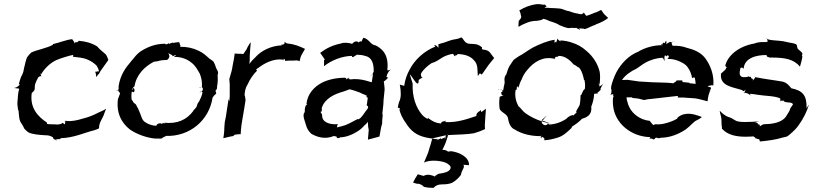

<svg xmlns="http://www.w3.org/2000/svg" viewBox="-20 -662 3942 931"><path d="M50 -235C54 -235 73 -232 73 -232C70 -222 68 -208 67 -198C66 -170 62 -166 66 -141C66 -137 68 -129 69 -125L70 -126C72 -104 72 -79 83 -65C90 -55 94 -46 98 -38C104 -31 111 -25 118 -20C138 -10 171 -8 201 -6C215 -7 225 -2 233 1H231L232 2H233C239 2 237 13 244 14H248C252 22 257 19 252 13H258C273 13 278 11 274 10C273 9 272 9 271 8C336 8 395 -21 436 -30C445 -33 453 -36 459 -39H460C460 -45 461 -52 462 -57C465 -70 473 -83 481 -99C485 -111 490 -123 494 -133L493 -134C483 -127 469 -121 457 -116C433 -103 407 -93 378 -86C356 -79 329 -73 301 -75L302 -76V-77C301 -77 301 -77 300 -76H294V-75C295 -75 296 -74 297 -73C295 -72 292 -71 289 -69C291 -71 294 -72 297 -73C297 -69 294 -61 295 -60L294 -59C289 -63 286 -65 284 -66C285 -67 288 -68 289 -69C288 -68 285 -67 284 -66C283 -67 282 -65 278 -62C254 -54 252 -61 237 -59C226 -60 217 -59 208 -61C209 -62 208 -66 207 -68C168 -94 123 -136 134 -211C139 -215 147 -222 148 -229H149L148 -230C150 -233 146 -245 153 -261C156 -270 162 -279 166 -288C170 -290 174 -293 178 -293C179 -293 180 -292 180 -292C180 -292 181 -293 181 -293C180 -293 180 -293 180 -294C174 -305 179 -308 179 -305V-301C196 -330 222 -356 254 -371C270 -378 282 -381 297 -386C310 -390 324 -394 336 -396C335 -394 333 -390 334 -387C357 -383 381 -384 407 -372C423 -365 439 -354 449 -343C454 -335 458 -326 460 -316C456 -316 450 -316 445 -314C442 -313 440 -316 440 -316C440 -316 442 -313 444 -308C445 -302 446 -295 447 -289H448C451 -293 453 -298 457 -303L458 -302H459C462 -307 464 -312 467 -317L506 -372C507 -373 505 -372 505 -372C502 -382 498 -392 492 -399C482 -409 466 -419 451 -437C424 -454 392 -462 363 -464V-465C362 -463 357 -459 354 -457C350 -455 348 -462 343 -454C343 -453 341 -451 341 -450V-454C341 -457 337 -463 330 -472C303 -470 265 -454 236 -448L238 -446C212 -429 159 -421 131 -407C124 -400 117 -392 111 -384C105 -369 101 -349 96 -329C94 -314 91 -305 82 -289C78 -278 74 -266 71 -253H72L73 -254C78 -256 76 -248 62 -240C59 -238 53 -236 50 -236Z M542 -222C542 -222 542 -223 543 -223H542ZM543 -223C544 -224 546 -224 547 -224C548 -225 551 -226 553 -226V-225C552 -224 549 -223 547 -223ZM555 -244C555 -237 556 -233 555 -229H554C554 -229 553 -228 553 -226C553 -226 554 -226 554 -226C554 -226 553 -225 553 -225C553 -223 555 -219 559 -214C560 -214 562 -213 562 -213C561 -213 560 -210 562 -210C562 -209 562 -209 563 -209L562 -208C553 -188 555 -181 554 -185C554 -186 554 -188 553 -189C541 -116 569 -66 610 -34C643 -11 693 7 734 10C741 9 751 10 751 10C751 10 758 10 761 9H763C768 6 773 3 777 1C779 0 781 2 781 1C782 0 782 -2 782 -3C901 2 995 -80 1011 -190C1011 -190 1011 -189 1012 -190C1026 -213 1033 -200 1025 -221C1024 -223 1031 -227 1032 -233L1033 -239H1032C1036 -259 1037 -279 1035 -298C1040 -310 1038 -314 1028 -332C1025 -343 1021 -353 1016 -362C1010 -369 1002 -373 995 -378C981 -391 965 -406 943 -416C916 -429 885 -436 853 -435C854 -436 855 -440 855 -442C855 -444 852 -443 851 -453V-454H850C848 -456 845 -458 843 -460V-459C844 -458 844 -457 845 -457C839 -458 827 -455 821 -454H820C820 -455 819 -455 818 -455C817 -457 808 -451 803 -451V-452L801 -451C802 -451 802 -450 803 -449C803 -448 800 -448 798 -451L799 -456C799 -455 799 -454 798 -453C798 -454 797 -454 797 -455V-452C792 -447 784 -446 782 -448C782 -449 781 -450 781 -450C733 -450 695 -434 662 -413C644 -401 633 -385 616 -365C588 -332 564 -300 555 -244ZM557 -214H559C558 -214 557 -215 557 -215C557 -215 557 -214 557 -214ZM619 -218C621 -217 625 -216 627 -215C633 -214 635 -229 628 -234C626 -235 626 -236 625 -237C626 -239 628 -241 632 -243C641 -300 682 -339 723 -361C722 -362 731 -364 744 -365C759 -370 774 -371 789 -371H790C794 -376 802 -379 801 -392C800 -396 798 -402 796 -406C798 -403 802 -401 806 -399C816 -396 818 -389 818 -389C818 -389 822 -391 823 -392C840 -400 832 -391 824 -387V-386C855 -387 885 -377 906 -360C928 -344 937 -325 949 -304C957 -284 961 -263 959 -241C959 -241 958 -240 958 -240C958 -240 959 -239 959 -239C966 -236 965 -222 956 -217C959 -216 962 -216 962 -215C960 -200 953 -185 946 -171C935 -159 936 -150 933 -144C929 -138 924 -132 918 -127V-125C886 -81 839 -60 776 -67C776 -67 779 -65 782 -64C780 -64 776 -64 774 -65C773 -65 766 -65 765 -61C760 -67 740 -64 738 -52C716 -53 697 -60 682 -71C666 -83 668 -96 649 -137C646 -142 642 -148 640 -154C636 -160 626 -162 624 -172C622 -174 621 -176 619 -177C616 -190 617 -204 619 -218ZM623 -236C624 -234 624 -232 624 -230L625 -228V-226H624C622 -227 620 -232 623 -236ZM735 23 751 15C745 18 738 21 735 23ZM751 15 763 9C765 9 767 8 770 7ZM849 -458 850 -456V-459ZM850 -456 852 -454C853 -453 853 -453 851 -454C851 -455 850 -455 850 -456ZM945 -211C946 -211 947 -212 948 -213C947 -212 945 -212 945 -211ZM950 -237C951 -237 955 -239 958 -240C957 -240 955 -239 953 -239C945 -239 946 -235 950 -237ZM948 -213C949 -214 951 -216 951 -218C951 -218 952 -218 955 -217C954 -216 950 -215 948 -213Z M1092 -278C1092 -272 1094 -260 1094 -252V-195C1094 -187 1092 -179 1092 -172C1090 -174 1088 -177 1088 -180H1087C1087 -178 1086 -175 1087 -173L1075 -95C1074 -88 1071 -77 1070 -71V-70C1069 -63 1069 -54 1068 -47L1067 -24C1066 -14 1065 -2 1063 7L1064 8C1077 5 1094 0 1110 -2L1119 -9C1127 -10 1139 -12 1147 -11V-12C1148 -25 1149 -43 1151 -57L1158 -99C1160 -112 1163 -127 1165 -140L1171 -179C1170 -178 1170 -181 1170 -181L1168 -196V-197L1166 -198C1166 -216 1170 -237 1181 -253C1192 -279 1209 -302 1226 -319C1227 -318 1228 -318 1229 -318C1229 -318 1228 -317 1226 -319C1226 -319 1227 -320 1227 -320C1227 -320 1226 -320 1226 -320V-319C1226 -319 1225 -320 1225 -321C1224 -323 1224 -325 1222 -326C1229 -330 1236 -335 1244 -341C1273 -361 1312 -378 1351 -373C1352 -372 1353 -369 1354 -368C1354 -370 1354 -372 1355 -374C1358 -382 1363 -371 1362 -367H1363C1381 -368 1393 -369 1402 -368C1408 -369 1413 -369 1418 -369C1422 -369 1428 -368 1433 -365V-366C1435 -378 1438 -388 1443 -397L1459 -425C1430 -438 1413 -447 1370 -452C1368 -454 1366 -455 1364 -456C1362 -456 1361 -458 1360 -460L1359 -459C1360 -458 1360 -454 1360 -452C1358 -447 1350 -445 1346 -445C1345 -445 1345 -446 1345 -446C1345 -446 1343 -445 1343 -445C1344 -445 1345 -444 1345 -444V-442C1294 -440 1246 -416 1218 -384C1207 -374 1197 -363 1189 -352C1190 -358 1190 -364 1191 -370V-392C1192 -413 1194 -436 1196 -457C1189 -451 1184 -438 1178 -429L1177 -425C1171 -417 1165 -407 1160 -400C1154 -400 1147 -402 1139 -401C1132 -401 1124 -403 1119 -402H1118C1116 -386 1113 -366 1109 -349L1105 -326C1102 -311 1095 -292 1092 -279ZM1345 -441C1343 -439 1338 -440 1345 -441Z M1460 -121C1447 -108 1451 -95 1463 -58C1468 -38 1477 -25 1490 -13C1517 2 1555 16 1600 -3C1601 -1 1607 0 1609 -1H1611V0C1613 13 1631 7 1628 3V4C1660 4 1694 -12 1717 -27C1737 -40 1746 -54 1754 -60C1760 -65 1763 -69 1764 -72C1764 -65 1765 -55 1765 -48L1768 -32C1767 -17 1765 0 1764 15C1783 11 1800 5 1820 0L1827 -39C1828 -46 1831 -56 1833 -62V-63C1833 -69 1833 -78 1834 -85C1834 -85 1834 -87 1834 -87C1835 -94 1837 -104 1834 -111L1838 -148C1840 -160 1839 -175 1841 -188L1845 -227C1845 -241 1842 -256 1841 -268C1847 -268 1858 -282 1862 -285C1861 -285 1858 -286 1857 -288H1856C1855 -289 1854 -289 1853 -289C1854 -289 1855 -292 1855 -293C1856 -296 1856 -301 1865 -315C1868 -319 1872 -322 1874 -324V-325C1871 -323 1866 -321 1862 -321C1860 -321 1859 -322 1858 -321C1863 -364 1855 -396 1835 -417C1826 -427 1811 -438 1801 -442C1777 -444 1769 -474 1742 -479C1738 -474 1729 -450 1732 -458C1735 -464 1724 -462 1719 -457H1717C1715 -462 1701 -465 1689 -451H1688C1688 -451 1688 -449 1689 -449C1674 -454 1648 -458 1633 -451C1592 -443 1561 -427 1533 -406V-405C1539 -396 1547 -386 1553 -376C1554 -375 1554 -375 1555 -375C1555 -374 1554 -374 1554 -373L1551 -369C1552 -359 1551 -349 1551 -342V-341C1586 -369 1637 -390 1686 -391C1687 -390 1686 -389 1687 -388C1689 -379 1700 -392 1710 -396L1709 -397C1725 -396 1739 -395 1750 -391C1783 -385 1793 -354 1792 -315V-313C1787 -308 1787 -304 1787 -301C1788 -302 1788 -301 1789 -302C1786 -290 1785 -276 1783 -264C1784 -259 1737 -285 1677 -277C1674 -275 1674 -287 1664 -281C1663 -279 1661 -277 1660 -276V-278C1660 -282 1655 -285 1653 -285C1612 -285 1573 -277 1541 -261C1503 -241 1471 -207 1466 -158C1467 -157 1468 -157 1470 -156C1459 -153 1457 -130 1458 -123C1458 -122 1459 -120 1459 -119C1458 -120 1456 -120 1455 -121ZM1534 -121 1535 -120C1536 -121 1542 -123 1542 -123C1538 -122 1542 -135 1540 -138C1555 -185 1602 -206 1645 -218C1655 -221 1666 -226 1675 -229C1691 -226 1708 -219 1723 -214C1742 -203 1760 -202 1759 -194C1758 -194 1755 -193 1755 -192C1760 -190 1763 -189 1763 -189C1763 -182 1762 -177 1761 -171C1760 -164 1760 -159 1758 -152C1758 -151 1759 -150 1760 -150C1774 -141 1757 -131 1740 -104C1736 -100 1733 -95 1729 -91C1726 -89 1722 -86 1718 -83C1718 -84 1716 -85 1715 -85C1699 -78 1678 -64 1654 -55C1640 -51 1625 -46 1613 -44C1614 -46 1616 -50 1615 -53C1615 -55 1617 -58 1619 -59V-60C1574 -56 1541 -72 1542 -102C1543 -110 1535 -113 1534 -121ZM1666 -283 1671 -288V-289C1670 -288 1668 -285 1666 -283ZM1775 -296C1776 -296 1778 -296 1779 -297C1778 -297 1776 -297 1775 -296ZM1779 -297 1787 -301C1787 -299 1785 -297 1783 -297Z M1917 -253C1918 -253 1918 -253 1918 -252C1918 -252 1930 -248 1939 -246H1940C1944 -276 1954 -303 1967 -326C1992 -374 2039 -416 2091 -436C2089 -437 2088 -439 2087 -441C2083 -444 2092 -445 2099 -438C2102 -436 2104 -432 2106 -429C2105 -432 2106 -437 2106 -440C2107 -444 2106 -446 2105 -447C2113 -450 2124 -453 2132 -455C2150 -461 2167 -469 2189 -472C2199 -473 2209 -477 2218 -481V-480C2224 -477 2227 -468 2233 -462C2247 -443 2269 -453 2294 -446C2303 -443 2310 -438 2317 -433C2318 -429 2314 -424 2321 -422C2342 -420 2353 -414 2362 -399C2366 -393 2372 -386 2376 -381V-380C2369 -371 2357 -358 2349 -347L2321 -307C2319 -305 2316 -301 2316 -299C2315 -303 2311 -305 2306 -306C2303 -302 2300 -298 2297 -293C2294 -317 2300 -349 2278 -370C2261 -390 2234 -399 2198 -400C2197 -391 2194 -393 2190 -397L2189 -393C2187 -382 2178 -399 2177 -401C2160 -399 2144 -393 2128 -385C2111 -374 2093 -361 2073 -356C2053 -343 2034 -326 2022 -307H2023C2024 -306 2022 -305 2021 -304C2020 -302 2022 -285 2029 -285L2028 -284C2021 -284 2008 -274 2010 -271C2010 -229 1978 -293 1967 -302C1970 -290 1976 -274 1981 -257C1978 -193 1997 -140 2027 -105C2036 -96 2045 -88 2055 -86C2055 -88 2057 -91 2057 -92C2057 -91 2057 -89 2058 -88C2079 -73 2091 -66 2118 -63C2119 -70 2126 -74 2135 -74C2137 -75 2139 -76 2140 -77H2141C2140 -76 2140 -72 2140 -70C2196 -67 2247 -85 2291 -100C2291 -100 2290 -100 2290 -101C2288 -108 2295 -118 2307 -124C2309 -125 2311 -127 2311 -129L2312 -128C2312 -126 2312 -119 2315 -119L2336 -135C2336 -126 2335 -114 2334 -104L2331 -57C2331 -50 2331 -42 2332 -36H2331C2316 -28 2298 -22 2279 -16C2246 -10 2207 -10 2173 -8C2173 -8 2153 -7 2153 -7C2153 -7 2153 -8 2153 -8L2152 -9C2150 -8 2147 -8 2145 -7H2141V-6C2136 -5 2129 -3 2124 -2L2094 5C2089 6 2081 9 2077 8C2077 9 2076 9 2076 10C2066 8 2056 7 2047 5C1998 -6 1972 -27 1947 -67C1933 -86 1922 -108 1916 -132H1917C1917 -132 1926 -125 1927 -128C1916 -128 1920 -135 1919 -136C1917 -138 1911 -140 1909 -140V-141C1910 -148 1912 -157 1915 -167C1926 -190 1925 -214 1919 -251C1918 -251 1917 -253 1917 -253ZM1983 223C1989 226 1995 227 2002 229C2017 228 2028 236 2036 244C2043 246 2051 247 2058 248C2066 248 2074 249 2083 249V248C2094 237 2104 232 2125 232C2143 232 2160 230 2173 224C2190 214 2203 202 2215 186C2219 160 2236 150 2227 137C2227 137 2247 139 2253 139H2254C2257 102 2210 76 2166 71C2163 70 2156 77 2148 70C2142 66 2132 64 2125 65C2130 53 2140 36 2144 21C2147 11 2150 2 2153 -7H2145C2144 -7 2142 -6 2141 -6V-5C2141 11 2137 11 2137 11C2136 9 2137 6 2137 4C2132 7 2119 13 2119 13C2118 12 2118 10 2117 9C2114 10 2108 14 2102 16C2101 13 2100 8 2100 7C2100 9 2100 11 2101 12V13C2093 13 2084 11 2076 10C2072 22 2069 38 2064 51L2056 78C2050 94 2042 111 2036 126H2037C2067 110 2130 118 2149 131C2155 136 2167 142 2165 152C2162 173 2129 177 2106 181C2103 182 2099 185 2095 188L2094 187C2093 189 2089 194 2089 194C2078 189 2054 179 2034 191C2025 188 2014 186 2006 183C2002 189 1998 195 1994 202ZM2104 -446H2105L2103 -445ZM2105 -446V-447C2104 -448 2104 -447 2104 -447C2104 -447 2105 -446 2105 -446ZM2102 17C2103 17 2104 18 2104 18L2103 19C2103 19 2102 18 2102 17ZM2115 6C2116 7 2122 9 2119 9H2117C2116 8 2115 6 2115 6ZM2137 4C2137 3 2139 3 2139 3Z M2395 -229C2398 -228 2401 -228 2404 -228C2400 -229 2397 -230 2395 -230ZM2404 -228C2407 -228 2410 -227 2413 -227C2414 -227 2414 -226 2415 -225C2412 -226 2408 -227 2404 -228ZM2403 -193C2400 -172 2400 -152 2403 -133C2412 -116 2440 -108 2443 -90C2446 -71 2453 -43 2476 -34C2509 -13 2553 -2 2598 -2H2602L2601 -3L2604 -5C2604 -3 2602 1 2602 3C2602 10 2607 11 2606 2C2606 1 2607 1 2607 1H2608C2612 4 2619 6 2620 11L2619 18H2620C2641 17 2663 12 2685 5C2712 -3 2734 -25 2753 -43C2752 -44 2752 -46 2752 -47C2770 -58 2787 -70 2802 -86C2839 -96 2850 -115 2847 -145C2855 -165 2860 -185 2861 -207C2863 -207 2865 -207 2867 -208C2873 -209 2887 -208 2878 -210C2877 -210 2877 -211 2876 -211C2879 -214 2894 -226 2893 -228C2892 -229 2892 -231 2891 -232H2892C2896 -238 2900 -251 2905 -255V-256C2902 -252 2894 -246 2889 -244C2882 -240 2887 -246 2886 -248C2886 -248 2887 -247 2887 -246L2888 -247C2887 -247 2886 -249 2886 -250C2883 -254 2880 -256 2878 -258L2887 -252C2890 -273 2891 -294 2888 -313C2879 -352 2856 -388 2825 -414C2800 -437 2778 -447 2757 -454C2739 -461 2719 -465 2697 -466V-465V-462V-460C2695 -465 2684 -469 2683 -475L2682 -474C2683 -470 2677 -459 2677 -456C2675 -456 2671 -460 2670 -461L2669 -460C2671 -458 2667 -454 2667 -452C2667 -458 2668 -465 2671 -469H2670C2636 -465 2597 -448 2563 -431C2535 -415 2519 -401 2497 -390C2488 -384 2478 -378 2470 -371C2464 -362 2457 -352 2450 -341C2443 -328 2439 -314 2436 -304V-303C2419 -283 2430 -267 2426 -255C2423 -244 2422 -235 2420 -224C2419 -224 2418 -224 2417 -225H2415C2418 -218 2416 -215 2409 -215V-214C2410 -214 2411 -213 2411 -212C2410 -201 2417 -198 2423 -200C2423 -200 2408 -195 2403 -193ZM2498 -611C2502 -605 2505 -595 2506 -587C2508 -580 2510 -576 2495 -560C2496 -552 2492 -536 2495 -532C2504 -538 2515 -544 2526 -548C2542 -555 2559 -561 2581 -561C2581 -561 2581 -560 2581 -560C2581 -560 2582 -561 2583 -561C2590 -562 2607 -564 2614 -570L2613 -571C2621 -570 2628 -567 2636 -564C2651 -555 2666 -557 2695 -539C2708 -534 2719 -529 2734 -526H2743C2746 -527 2751 -527 2754 -527C2762 -526 2769 -526 2776 -527L2775 -526C2776 -526 2777 -526 2777 -525C2795 -516 2796 -516 2788 -526H2789C2793 -524 2798 -523 2810 -523H2811L2814 -521C2827 -522 2849 -537 2868 -542C2875 -544 2866 -542 2867 -543C2887 -549 2917 -564 2929 -575L2909 -594C2904 -601 2899 -608 2895 -614C2888 -610 2882 -607 2875 -604C2863 -601 2839 -589 2826 -586C2823 -582 2818 -592 2813 -598V-600H2812C2811 -600 2811 -601 2810 -601H2809C2809 -600 2810 -600 2810 -599C2807 -597 2801 -593 2800 -593C2794 -593 2788 -594 2782 -596C2767 -598 2752 -603 2739 -608C2720 -610 2711 -620 2689 -621C2676 -622 2663 -623 2651 -623C2641 -624 2631 -625 2620 -624C2623 -626 2627 -629 2630 -631C2632 -633 2629 -632 2622 -639H2615C2605 -640 2596 -643 2584 -642C2551 -638 2524 -627 2499 -612ZM2480 -225C2480 -225 2481 -226 2481 -226C2482 -226 2483 -225 2484 -225V-228C2485 -230 2486 -231 2486 -232C2485 -234 2486 -238 2486 -240C2488 -237 2488 -235 2488 -235C2487 -241 2489 -245 2492 -243C2493 -241 2494 -238 2495 -236C2497 -251 2503 -265 2510 -278C2515 -293 2525 -309 2536 -322C2569 -363 2614 -390 2668 -377C2669 -377 2668 -375 2668 -375H2669C2669 -378 2672 -382 2674 -386C2675 -385 2679 -387 2685 -388H2687C2687 -388 2686 -387 2685 -387C2685 -387 2685 -388 2685 -388C2687 -390 2690 -391 2690 -391C2722 -391 2747 -367 2761 -350C2767 -347 2775 -343 2781 -337C2789 -333 2787 -333 2785 -338C2796 -327 2805 -306 2809 -287C2813 -273 2810 -274 2814 -274C2817 -260 2818 -245 2816 -231L2815 -230C2809 -227 2805 -216 2801 -207C2801 -204 2796 -200 2794 -198L2795 -197C2794 -185 2795 -174 2792 -162C2793 -151 2783 -141 2774 -123C2774 -121 2775 -118 2776 -117C2771 -112 2766 -107 2760 -102C2759 -103 2757 -104 2755 -104C2744 -100 2735 -96 2726 -86C2701 -69 2671 -59 2642 -58C2642 -59 2641 -59 2641 -60C2640 -64 2633 -65 2633 -65C2634 -64 2636 -63 2637 -62C2636 -62 2636 -61 2635 -60C2628 -52 2617 -54 2610 -62C2609 -62 2609 -62 2609 -61V-65C2608 -67 2604 -69 2609 -73C2580 -82 2550 -97 2528 -113C2512 -125 2507 -137 2494 -147C2483 -167 2475 -193 2480 -225ZM2621 -640C2619 -642 2622 -640 2624 -639H2622ZM2624 -639C2625 -639 2626 -638 2626 -638C2626 -638 2627 -639 2627 -639ZM2605 -79H2606C2605 -78 2604 -78 2605 -79ZM2605 -79 2606 -80C2602 -81 2602 -80 2605 -79ZM2606 -79C2608 -78 2608 -78 2611 -77C2617 -85 2625 -95 2630 -100H2629C2624 -96 2610 -82 2606 -79ZM2609 -73C2610 -74 2610 -76 2611 -77C2621 -73 2638 -67 2647 -64C2634 -66 2622 -69 2609 -73ZM2681 -385C2682 -385 2684 -386 2685 -387C2684 -387 2682 -387 2681 -386ZM2647 -64C2649 -63 2650 -62 2651 -62V-63C2650 -63 2648 -64 2647 -64Z M2942 -238C2943 -236 2944 -232 2944 -230C2946 -222 2946 -210 2940 -203C2939 -202 2938 -202 2937 -201H2938C2939 -201 2940 -203 2941 -203C2957 -209 2958 -202 2950 -202V-201C2951 -201 2953 -201 2953 -200C2958 -192 2954 -190 2954 -192C2954 -193 2955 -195 2954 -196C2951 -180 2951 -164 2953 -149C2961 -67 3037 1 3134 3C3133 4 3131 6 3130 8L3127 10L3128 11C3129 10 3130 9 3130 8C3133 11 3137 11 3141 10C3147 14 3149 18 3160 6C3160 5 3161 4 3162 3V5C3164 9 3182 8 3182 7V6C3226 6 3269 -10 3306 -35C3330 -53 3343 -73 3361 -80C3369 -84 3376 -88 3383 -94C3382 -95 3377 -98 3369 -100C3346 -108 3302 -122 3267 -93C3266 -92 3263 -88 3264 -87C3251 -79 3234 -72 3217 -67C3200 -62 3184 -58 3162 -59V-60C3161 -59 3152 -59 3151 -57C3151 -56 3150 -56 3150 -55C3145 -56 3140 -65 3131 -75V-76C3119 -77 3107 -80 3097 -84C3059 -99 3031 -129 3022 -169C3020 -175 3018 -183 3018 -190H3044L3047 -187L3075 -184C3085 -182 3095 -179 3103 -177H3104C3112 -179 3125 -182 3135 -182L3240 -194C3249 -195 3259 -196 3268 -197C3267 -196 3267 -194 3267 -193C3268 -192 3266 -190 3266 -190V-189H3294L3351 -185C3372 -182 3394 -175 3410 -171H3411C3412 -185 3417 -216 3427 -225L3426 -226C3426 -223 3422 -221 3420 -219C3423 -227 3433 -236 3424 -239C3421 -240 3415 -241 3411 -242C3413 -243 3415 -243 3416 -246C3417 -247 3419 -245 3423 -247C3428 -249 3435 -249 3439 -248V-249C3443 -298 3426 -345 3398 -382C3375 -410 3343 -422 3311 -430C3290 -438 3267 -441 3242 -440C3242 -441 3241 -442 3240 -443C3237 -447 3237 -454 3237 -457C3234 -456 3236 -462 3225 -457C3221 -455 3214 -451 3210 -447C3212 -451 3212 -457 3211 -461C3210 -468 3211 -466 3205 -457C3204 -455 3204 -453 3205 -452C3204 -453 3199 -455 3198 -455C3196 -456 3193 -451 3191 -447L3192 -446C3192 -445 3191 -444 3192 -443C3151 -443 3109 -432 3074 -411C3028 -393 2992 -354 2969 -312C2958 -290 2948 -264 2943 -240L2944 -239C2944 -238 2943 -237 2943 -236ZM2996 -274C3012 -298 3038 -316 3068 -330C3085 -341 3104 -359 3136 -370C3153 -377 3174 -381 3193 -382C3197 -377 3200 -372 3202 -367L3203 -368C3202 -372 3201 -381 3202 -387C3203 -396 3209 -394 3211 -388C3214 -398 3231 -393 3219 -379C3219 -378 3217 -377 3217 -377V-376C3236 -377 3253 -373 3269 -367C3285 -360 3304 -352 3315 -335C3326 -321 3333 -301 3336 -283H3337C3337 -284 3341 -286 3343 -286H3349V-285C3351 -275 3353 -265 3353 -255C3343 -256 3335 -258 3325 -258L3322 -261L3291 -264C3289 -266 3288 -270 3288 -272H3261C3260 -268 3255 -265 3252 -263C3251 -263 3245 -259 3245 -258C3236 -259 3222 -261 3212 -261L3147 -263H3144L3078 -267C3060 -270 3039 -273 3023 -275ZM3189 -443C3182 -450 3188 -449 3191 -447ZM3237 -457C3237 -458 3239 -459 3239 -459H3245C3243 -458 3239 -458 3237 -457ZM3245 -459H3250V-460C3249 -460 3247 -460 3245 -459Z M3475 -304 3476 -303C3470 -243 3535 -240 3582 -224C3578 -220 3582 -218 3589 -222C3591 -224 3595 -226 3596 -228C3594 -225 3591 -218 3590 -213C3595 -211 3607 -211 3615 -202C3616 -202 3616 -202 3617 -201C3616 -202 3615 -202 3615 -202C3616 -203 3620 -205 3619 -208H3620V-207C3629 -206 3639 -205 3650 -203C3691 -196 3734 -198 3763 -185C3764 -182 3764 -172 3764 -170C3765 -172 3768 -174 3771 -174C3779 -172 3783 -175 3783 -175C3783 -175 3781 -174 3780 -172C3791 -160 3825 -171 3825 -154H3824C3820 -149 3806 -127 3811 -133C3810 -125 3800 -112 3790 -95C3771 -70 3731 -60 3687 -60L3684 -59C3683 -61 3670 -54 3664 -49C3666 -61 3658 -58 3654 -60C3654 -61 3654 -61 3655 -62C3656 -63 3649 -70 3639 -69C3639 -69 3653 -71 3658 -72L3659 -73C3615 -71 3561 -66 3544 -79C3537 -83 3523 -93 3511 -95C3498 -100 3484 -110 3471 -124L3470 -123C3471 -113 3477 -98 3478 -87L3479 -56C3480 -50 3481 -42 3481 -36L3482 -37C3507 -9 3546 1 3596 1C3607 1 3616 0 3627 0C3627 1 3628 1 3628 0C3629 0 3629 -4 3639 3C3642 6 3646 11 3648 13H3649C3647 11 3645 9 3645 6L3647 8C3650 14 3661 11 3662 15C3664 17 3664 23 3664 24H3665C3706 20 3739 16 3775 5C3782 3 3790 2 3796 0C3806 -6 3815 -15 3823 -22C3832 -31 3842 -39 3854 -57C3876 -87 3893 -123 3902 -153H3901L3891 -137C3893 -202 3870 -223 3817 -234C3805 -248 3798 -259 3776 -266C3731 -274 3684 -279 3642 -288C3643 -285 3634 -276 3630 -271L3631 -276C3631 -281 3625 -281 3622 -283C3621 -285 3622 -288 3622 -289C3622 -291 3615 -287 3613 -289C3612 -290 3612 -293 3613 -294H3612C3612 -293 3609 -291 3608 -290C3573 -283 3561 -291 3569 -326V-329H3570C3570 -329 3569 -337 3581 -333C3583 -332 3585 -330 3585 -328L3586 -329C3589 -381 3649 -396 3697 -395C3698 -394 3697 -391 3699 -388C3710 -382 3720 -382 3720 -383C3786 -383 3829 -375 3859 -339L3866 -364C3868 -372 3870 -381 3871 -389C3870 -390 3869 -390 3868 -390C3869 -393 3871 -399 3871 -401C3868 -412 3854 -418 3848 -426C3845 -432 3845 -441 3843 -445C3831 -454 3815 -453 3796 -458C3772 -465 3750 -464 3726 -467C3717 -468 3700 -470 3698 -476L3697 -475C3700 -473 3702 -467 3702 -463V-461C3700 -460 3697 -458 3695 -458C3680 -457 3663 -461 3638 -451C3561 -438 3506 -391 3496 -340H3497L3499 -342C3500 -341 3503 -334 3505 -332C3504 -332 3502 -333 3501 -333C3500 -334 3501 -328 3497 -324C3490 -318 3480 -309 3475 -304ZM3501 -343C3502 -344 3503 -344 3502 -343ZM3587 -215V-216H3586ZM3587 -215C3588 -214 3589 -213 3590 -213L3589 -208C3589 -209 3588 -210 3588 -211C3587 -212 3587 -214 3587 -215ZM3617 -201C3619 -199 3621 -197 3623 -196V-197C3622 -198 3619 -200 3617 -201ZM3632 -290C3635 -290 3638 -289 3641 -289C3642 -289 3642 -288 3642 -288C3639 -289 3635 -289 3632 -290ZM3701 -459C3700 -460 3701 -460 3702 -460C3702 -458 3703 -458 3701 -459ZM3700 -387C3701 -386 3701 -385 3702 -384V-385C3702 -386 3701 -386 3700 -387Z"/></svg>

Font: Charger Mayhem
Style: Obl
Weight: 400
Designer: Jasper
Foundry: Cannot Into Space Fonts
Version: Version 0.98